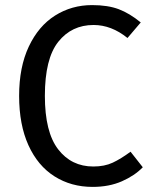

<svg xmlns="http://www.w3.org/2000/svg" viewBox="-20 -721 600 753"><path d="M532 -633 480 -572Q417 -623 347 -623Q261 -623 208.5 -557Q156 -491 156 -345Q156 -203 208 -135.5Q260 -68 346 -68Q390 -68 422 -83Q454 -98 492 -126L540 -65Q508 -32 458 -10Q408 12 343 12Q259 12 193.5 -29.5Q128 -71 91.5 -151.5Q55 -232 55 -345Q55 -458 93 -538.5Q131 -619 196 -660Q261 -701 341 -701Q403 -701 445.5 -685Q488 -669 532 -633Z"/></svg>

Font: Wolseley Sans
Style: Regular
Weight: 400
Designer: Carrois Corporate & Edenspiekermann AG
Foundry: Carrois Corporate GbR & Edenspiekermann AG
Version: Version 4.202